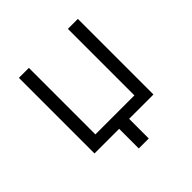

<svg xmlns="http://www.w3.org/2000/svg" viewBox="-169 -634 898 898"><g transform="rotate(-45 280.0 -185.0)"><path d="M85 -500H151V-60H409V-500H475V0H314V130H248V0H85Z"/></g></svg>

Font: PT Root UI Web
Style: Regular
Weight: 400
Designer: Vitaly Kuzmin
Foundry: ParaType Ltd.
Version: Version 1.000W